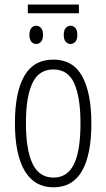

<svg xmlns="http://www.w3.org/2000/svg" viewBox="-20 -798 458 828"><path d="M374 -266.1Q374 -131.3 333.7 -60.8Q293.5 9.8 210.4 9.8Q128.4 9.8 86.4 -61.5Q44.4 -132.8 44.4 -267.1Q44.4 -400.4 85 -470.7Q125.5 -541 210 -541Q294.9 -541 334.5 -469Q374 -397 374 -266.1ZM91.8 -267.1Q91.8 -151.9 120.4 -92Q148.9 -32.2 210.9 -32.2Q270.5 -32.2 298.8 -89.8Q327.1 -147.5 327.1 -266.6Q327.1 -377 300.5 -437.7Q273.9 -498.5 210 -498.5Q147.5 -498.5 119.6 -439.2Q91.8 -379.9 91.8 -267.1ZM320.3 -778.3V-740.7H100.1V-778.3ZM136.7 -687Q147.9 -687 156.7 -677.5Q165.5 -668 165.5 -647.5Q165.5 -627 156.7 -617.7Q147.9 -608.4 136.7 -608.4Q124 -608.4 115.5 -617.7Q106.9 -627 106.9 -647.5Q106.9 -668 115.5 -677.5Q124 -687 136.7 -687ZM284.2 -687Q295.9 -687 304.7 -677.5Q313.5 -668 313.5 -647.5Q313.5 -627 304.7 -617.7Q295.9 -608.4 284.2 -608.4Q272.5 -608.4 263.7 -617.7Q254.9 -627 254.9 -647.5Q254.9 -668 263.7 -677.5Q272.5 -687 284.2 -687Z"/></svg>

Font: Open Sans Condensed Light
Style: Regular
Weight: 300
Width: 3
Designer: Monotype Design Team
Foundry: Monotype Imaging Inc.
Version: Version 3.003; ttfautohint (v1.8.4)